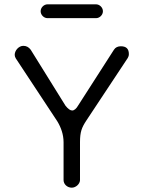

<svg xmlns="http://www.w3.org/2000/svg" viewBox="-20 -852 664 888"><path d="M424 -768C441 -768 456 -783 456 -800C456 -817 441 -832 424 -832H200C183 -832 168 -817 168 -800C168 -783 183 -768 200 -768ZM312 16C331 16 349 -1 350 -18V-194C350 -242 358 -262 379 -294L571 -584C574 -589 576 -595 576 -602C576 -626 564 -638 539 -638C525 -638 514 -633 507 -622L342 -365C333 -349 323 -341 314 -341C305 -341 295 -348 283 -363L122 -622C113 -634 102 -640 88 -640C67 -640 48 -619 48 -598C48 -593 50 -587 53 -582L245 -291C262 -263 274 -230 274 -194V-19C274 0 291 16 312 16Z"/></svg>

Font: Dongle Light
Style: Regular
Weight: 300
Designer: Yanghee Ryu
Foundry: Yanghee Ryu
Version: Version 2.000